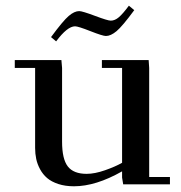

<svg xmlns="http://www.w3.org/2000/svg" viewBox="-20 -651 640 678"><path d="M32.2 -411.1V-439H196.8L199.2 -411.1V-150.9Q199.2 -89.4 219.5 -63.2Q239.7 -37.1 286.1 -37.1Q314.5 -37.1 350.8 -49.8Q387.2 -62.5 411.1 -76.2V-411.1H339.8V-439H504.9L506.8 -411.1V-25.9H580.1V0H415L411.1 -23.9V-45.9Q318.4 6.8 241.2 6.8Q210.4 6.8 186 -1.2Q161.6 -9.3 146.5 -22.2Q131.3 -35.2 121.6 -53.2Q111.8 -71.3 107.9 -89.8Q104 -108.4 104 -128.9V-411.1ZM160.2 -520Q202.6 -577.6 222.7 -594.7Q242.7 -611.8 259.8 -611.8Q270.5 -611.8 315.4 -595Q360.4 -578.1 371.1 -578.1Q385.7 -578.1 399.9 -590.3Q414.1 -602.5 435.1 -630.9L454.1 -615.2Q412.1 -558.1 391.6 -541Q371.1 -523.9 354 -523.9Q342.8 -523.9 299.3 -541Q255.9 -558.1 245.1 -558.1Q217.8 -558.1 178.2 -504.9Z"/></svg>

Font: Dehuti Alt
Style: Bold
Weight: 700
Version: Version 1.2